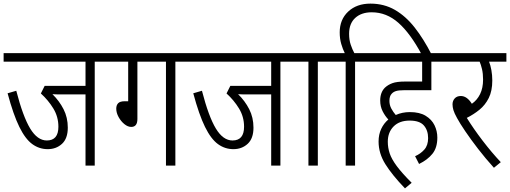

<svg xmlns="http://www.w3.org/2000/svg" viewBox="-20 -916 2821 1062"><path d="M504 -575V0H453V-394H322Q308 -394 294.5 -394Q281 -394 270 -395Q308 -358 331.5 -312Q355 -266 355 -210Q355 -150 323 -120.5Q291 -91 244 -91Q197 -91 158.5 -119Q120 -147 87 -214Q54 -281 22 -400L70 -414Q107 -271 147 -205Q187 -139 239 -139Q303 -139 303 -215Q303 -270 275 -316Q247 -362 206 -399L227 -441H453V-575H0V-622H595V-575Z M740 -575V-258Q740 -214 706 -214Q687 -214 668 -229.5Q649 -245 636 -268.5Q623 -292 623 -315Q623 -334 633.5 -345Q644 -356 671 -356H689V-575H582V-622H1040V-575H950V0H898V-575Z M1531 -575V0H1480V-394H1349Q1335 -394 1321.5 -394Q1308 -394 1297 -395Q1335 -358 1358.5 -312Q1382 -266 1382 -210Q1382 -150 1350 -120.5Q1318 -91 1271 -91Q1224 -91 1185.5 -119Q1147 -147 1114 -214Q1081 -281 1049 -400L1097 -414Q1134 -271 1174 -205Q1214 -139 1266 -139Q1330 -139 1330 -215Q1330 -270 1302 -316Q1274 -362 1233 -399L1254 -441H1480V-575H1027V-622H1622V-575Z M1738 -575V0H1686V-575H1609V-622H1828V-575Z M1892 -575H1815V-622H1887Q1876 -644 1867.5 -673Q1859 -702 1859 -737Q1859 -808 1906 -852Q1953 -896 2029 -896Q2104 -896 2164 -861.5Q2224 -827 2273.5 -764Q2323 -701 2367 -615H2312Q2250 -731 2184 -789.5Q2118 -848 2036 -848Q1979 -848 1945 -817Q1911 -786 1911 -729Q1911 -695 1920 -668.5Q1929 -642 1940 -622H2034V-575H1944V0H1892Z M2276 -52Q2306 -65 2327 -88.5Q2348 -112 2348 -152Q2348 -195 2324.5 -222Q2301 -249 2246 -249Q2189 -249 2157 -216.5Q2125 -184 2125 -132Q2125 -99 2135.5 -67.5Q2146 -36 2174.5 2.5Q2203 41 2257 95L2220 126Q2149 52 2111.5 -8Q2074 -68 2074 -133Q2074 -172 2088.5 -203Q2103 -234 2128 -255Q2110 -274 2096.5 -300.5Q2083 -327 2083 -360Q2083 -405 2109 -431Q2126 -447 2150.5 -456Q2175 -465 2222 -465H2315V-575H2021V-622H2457V-575H2366V-417H2214Q2186 -417 2171 -412.5Q2156 -408 2147 -398Q2134 -385 2134 -358Q2134 -335 2144.5 -315.5Q2155 -296 2169 -280Q2205 -296 2247 -296Q2301 -296 2334.5 -275.5Q2368 -255 2383.5 -223Q2399 -191 2399 -155Q2399 -99 2372 -65.5Q2345 -32 2298 -9Z M2750 -19 2712 12Q2665 -40 2624.5 -92.5Q2584 -145 2553.5 -190Q2523 -235 2508 -263Q2493 -290 2488 -307Q2483 -324 2483 -339Q2483 -358 2495 -371.5Q2507 -385 2529 -385Q2563 -385 2590 -342Q2619 -362 2635.5 -395.5Q2652 -429 2652 -476Q2652 -509 2646 -534Q2640 -559 2633 -575H2444V-622H2781V-575H2685Q2693 -556 2698 -528Q2703 -500 2703 -471Q2703 -413 2683.5 -374Q2664 -335 2632 -309Q2600 -283 2562 -264Q2599 -204 2649.5 -138Q2700 -72 2750 -19Z"/></svg>

Font: Noto Sans Devanagari UI Condensed Light
Style: Regular
Weight: 300
Width: 3
Designer: Jelle Bosma - Monotype Design Team
Foundry: Monotype Imaging Inc.
Version: Version 2.004; ttfautohint (v1.8.4.7-5d5b)